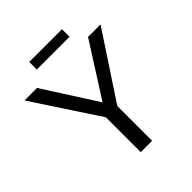

<svg xmlns="http://www.w3.org/2000/svg" viewBox="-223 -969 1112 1112"><g transform="rotate(-45 333.5 -413.0)"><path d="M379.4 -285.2V0H286.6V-285.2L22 -688H124.5L334 -360.4L542.5 -688H645ZM199.2 -826.2H467.3V-764.2H199.2Z"/></g></svg>

Font: Arimo
Style: Regular
Weight: 400
Designer: Steve Matteson
Foundry: Monotype Imaging Inc.
Version: Version 1.33